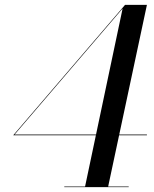

<svg xmlns="http://www.w3.org/2000/svg" viewBox="-20 -770 634 790"><path d="M329.5 0 484.5 -735 40 -216.5H584.5V-213.5H34.5L494.5 -750H584.5L424.5 0ZM244.5 0V-2.5H509.5V0Z"/></svg>

Font: Bodoni Moda 72pt
Style: Italic
Weight: 400
Italic angle: -13°
Designer: Owen Earl
Foundry: indestructible type
Version: Version 2.005